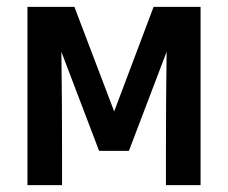

<svg xmlns="http://www.w3.org/2000/svg" viewBox="-20 -540 665 560"><path d="M60 0V-520H197L313 -215L428 -520H565V0H464V-104Q464 -175 464.5 -246.5Q465 -318 466 -389L356 -100H269L159 -389Q160 -318 160.5 -246.5Q161 -175 161 -104V0Z"/></svg>

Font: Zed Sans Semibold
Style: Regular
Weight: 600
Designer: Belleve Invis
Foundry: Belleve Invis
Version: Version 1.0.0; ttfautohint (v1.8.4)